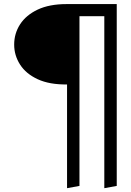

<svg xmlns="http://www.w3.org/2000/svg" viewBox="-20 -725 655 959"><path d="M563.1 -704.6V203.6L501 214.9V-644.1H376.9V203.6L314.9 214.9V-303.1Q227.2 -302.1 168.5 -329.2Q109.7 -356.4 80.3 -402.3Q50.8 -448.2 50.8 -502.1Q50.8 -557.9 80.5 -603.8Q110.3 -649.7 168.5 -677.2Q226.7 -704.6 312.3 -704.6Z"/></svg>

Font: Fira Code Light
Style: Regular
Weight: 300
Monospace: yes
Designer: Carrois Corporate, Edenspiekermann AG, Nikita Prokopov
Foundry: Carrois Corporate, Edenspiekermann AG, Nikita Prokopov
Version: Version 6.000; ttfautohint (v1.8.2) -l 8 -r 50 -G 200 -x 14 